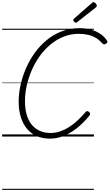

<svg xmlns="http://www.w3.org/2000/svg" viewBox="-20 -1279 1027 1799"><path d="M448 20Q380 20 326 -3Q272 -26 234 -71Q196 -116 175.5 -180.5Q155 -245 155 -327Q155 -402 172.5 -482Q190 -562 223.5 -639Q257 -716 306 -784Q355 -852 418 -904Q481 -956 558.5 -985.5Q636 -1015 726 -1015Q783 -1015 831.5 -1001.5Q880 -988 918.5 -962.5Q957 -937 982 -899Q989 -890 985.5 -882.5Q982 -875 970 -868Q960 -862 953.5 -863.5Q947 -865 935 -876Q910 -905 878 -924Q846 -943 806.5 -952.5Q767 -962 719 -962Q643 -962 575.5 -935Q508 -908 451.5 -860.5Q395 -813 351 -751.5Q307 -690 276.5 -619Q246 -548 230 -474.5Q214 -401 214 -331Q214 -260 230 -204.5Q246 -149 277 -111Q308 -73 352.5 -53Q397 -33 454 -33Q501 -33 544 -48Q587 -63 628 -89Q669 -115 707.5 -151Q746 -187 783 -230Q791 -239 798.5 -238Q806 -237 815 -229Q824 -221 824.5 -213Q825 -205 817 -195Q759 -124 697.5 -76Q636 -28 573 -4Q510 20 448 20ZM691 -1066Q684 -1066 675.5 -1074.5Q667 -1083 667 -1090Q667 -1093 667.5 -1096Q668 -1099 672 -1103L840 -1250Q845 -1253 848 -1256Q851 -1259 856 -1259Q862 -1259 869.5 -1253.5Q877 -1248 882 -1240.5Q887 -1233 887 -1226Q887 -1222 886 -1218.5Q885 -1215 880 -1211L705 -1073Q700 -1070 697.5 -1068Q695 -1066 691 -1066ZM0 490H860V500H0ZM0 -20H860V0H0ZM0 -505H860V-500H0ZM0 -1010H860V-1000H0Z"/></svg>

Font: Playwrite AU TAS Guides
Style: Regular
Weight: 400
Designer: Veronika Burian, José Scaglione
Foundry: TypeTogether
Version: Version 1.003